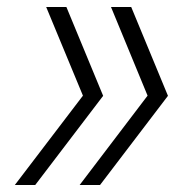

<svg xmlns="http://www.w3.org/2000/svg" viewBox="-20 -531 502 551"><path d="M208.5 0 403.5 -256.5 298.5 -511H356.5L462 -256L267 0ZM22.5 0 218 -256.5 112.5 -511H170.5L276 -256L81 0Z"/></svg>

Font: Overpass ExtraLight
Style: Italic
Weight: 250
Italic angle: -10°
Designer: Delve Withrington, Dave Bailey, Thomas Jockin
Foundry: Delve Fonts LLC
Version: Version 4.000